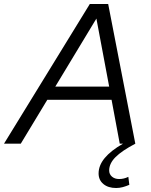

<svg xmlns="http://www.w3.org/2000/svg" viewBox="-69 -720 755 962"><path d="M-49 0 381 -700H473L609 0Q542 35 510 67Q478 99 478 134Q478 153 492 165Q506 177 528 177Q552 177 574 166L579 206Q563 213 546.5 217.5Q530 222 513 222Q473 222 449 202Q425 182 425 149Q425 109 455.5 72Q486 35 547 0H531L490 -220H168L35 0ZM208 -286H478L414 -627Z"/></svg>

Font: Red Hat Display VF
Style: Italic
Weight: 300
Italic angle: -12°
Designer: Pentagram, MCKL
Foundry: Pentagram, MCKL
Version: Version 1.023